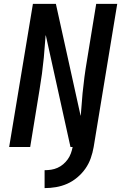

<svg xmlns="http://www.w3.org/2000/svg" viewBox="-20 -755 640 986"><path d="M209 211V119Q226 119 242.5 116.5Q259 114 275 107Q291 100 304.5 88.5Q318 77 328 63Q338 49 344 32.5Q350 16 353 0H342L215 -575Q215 -573 214.5 -572Q214 -571 214 -570L205 -459Q201 -418 195.5 -376.5Q190 -335 183 -294L135 0H27L149 -735H267L394 -160Q394 -162 394.5 -163Q395 -164 395 -165L404 -276Q408 -317 413.5 -358.5Q419 -400 426 -441L474 -735H582L461 0Q456 29 446 57.5Q436 86 418.5 111Q401 136 376.5 156.5Q352 177 324.5 189Q297 201 267.5 206Q238 211 209 211Z"/></svg>

Font: Iosevka Curly SmBdEx
Style: Italic
Weight: 600
Width: 7
Italic angle: -9°
Monospace: yes
Designer: Belleve Invis
Foundry: Belleve Invis
Version: Version 11.1.0; ttfautohint (v1.8.3)